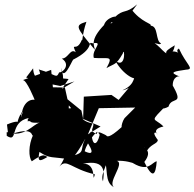

<svg xmlns="http://www.w3.org/2000/svg" viewBox="-20 -792 892 882"><path d="M552 -249C533 -221 532 -171 562 -230C492 -162 473 -160 468 -170C468 -170 415 -200 438 -173C427 -123 402 -115 400 -189C328 -114 386 -97 320 -78C300 -52 327 -73 371 -153C420 -84 400 -82 369 -97C381 -148 445 -212 423 -176C388 -194 410 -198 409 -224C307 -243 385 -305 296 -294C293 -314 313 -349 274 -279L293 -312L328 -269L359 -247L442 -211L384 -175L434 -295L601 -298ZM295 -429C251 -436 283 -416 260 -481C270 -411 308 -508 316 -518C419 -570 379 -604 405 -593C461 -603 399 -565 411 -526C478 -520 503 -541 469 -479C508 -502 512 -491 544 -546C552 -584 561 -472 510 -513C544 -449 611 -412 612 -443C585 -451 613 -408 542 -377C586 -385 609 -424 597 -418L525 -333L492 -356L365 -348L362 -246L354 -284L290 -336L278 -390L223 -391L215 -471L85 -424C102 -426 139 -334 139 -334C88 -338 70 -265 86 -240C62 -296 101 -273 73 -265C37 -190 104 -259 12 -220C23 -146 8 -215 11 -168C66 -132 21 -231 112 -250C97 -230 120 -242 105 -235C136 -239 96 -224 176 -229C139 -236 115 -173 39 -178C144 -213 122 -156 132 -172C110 -124 111 -70 126 -51C179 -87 181 -80 198 -71C164 -51 151 -45 161 -94C213 -61 208 -75 324 -57C271 -112 293 -81 253 -27C287 -66 306 -16 416 9C400 62 429 -43 361 -40C471 -62 458 6 453 41C437 2 490 -50 457 -53C481 -27 454 48 508 70C465 53 558 -43 516 -53C553 -56 594 -43 592 -42C663 0 677 -47 700 -51C695 11 682 34 643 -48C687 -105 631 -113 645 -114C593 -72 567 -49 647 -71C643 -130 632 -63 649 -87C668 -133 703 -128 705 -149C705 -149 677 -184 695 -183C728 -158 659 -195 731 -211C686 -256 662 -223 749 -314C670 -329 699 -271 754 -302C768 -353 832 -301 767 -410C748 -367 757 -356 777 -375C763 -430 795 -447 807 -440C749 -461 784 -464 835 -472C876 -474 836 -494 802 -569C783 -560 806 -543 800 -550C757 -567 775 -536 783 -584C721 -547 743 -553 773 -507C767 -573 772 -501 748 -545C719 -557 691 -622 643 -592C712 -600 709 -581 720 -593C693 -603 709 -672 672 -674C680 -685 629 -687 580 -754C594 -743 572 -722 610 -772C555 -725 551 -754 507 -713C524 -722 445 -710 457 -651C512 -726 501 -664 475 -694C391 -614 411 -587 416 -563C329 -668 321 -675 377 -692C356 -630 361 -603 356 -609C331 -548 306 -604 328 -552C303 -572 294 -523 264 -523C309 -493 263 -455 252 -460C237 -428 240 -450 158 -473C179 -433 136 -412 132 -478L100 -436L167 -415L257 -397L322 -418L265 -384Z"/></svg>

Font: Hussar Lance
Style: ExBdObl
Weight: 700
Foundry: Cannot Into Space Fonts, PlusOne Fonts
Version: Version 2.270